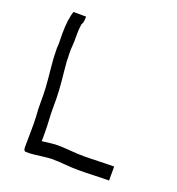

<svg xmlns="http://www.w3.org/2000/svg" viewBox="-121 -746 783 851"><g transform="rotate(20 270.0 -320.5)"><path d="M485 -66V0Q450 0 414 1.5Q378 3 342 3Q310 3 278 0Q246 -3 214 -3Q201 -3 178 0Q155 3 132 5.5Q109 8 95 7Q84 7 84 -12Q84 -34 84.5 -55Q85 -76 85 -97Q85 -108 85 -127Q85 -146 84 -157Q81 -191 81.5 -225Q82 -259 80 -293Q77 -337 72 -382Q67 -427 67 -473Q67 -481 68 -490Q69 -499 68 -507Q67 -547 68.5 -574.5Q70 -602 76 -630Q78 -638 79.5 -642.5Q81 -647 81 -648H141Q141 -627 137 -616.5Q133 -606 134 -613Q129 -585 129.5 -552.5Q130 -520 128 -502Q127 -495 127 -488Q127 -481 127 -473Q127 -432 132 -388.5Q137 -345 140 -298Q142 -261 141.5 -227.5Q141 -194 143 -163Q144 -153 144.5 -132Q145 -111 145 -97Q145 -88 145 -79.5Q145 -71 145 -62Q163 -64 182.5 -66.5Q202 -69 214 -69Q247 -69 279 -66Q311 -63 342 -63Q377 -63 412.5 -64.5Q448 -66 485 -66Z"/></g></svg>

Font: Syne
Style: Italic
Weight: 400
Italic angle: -9°
Designer: Lucas Descroix
Foundry: Bonjour Monde
Version: Version 2.000; ttfautohint (v1.8.3)